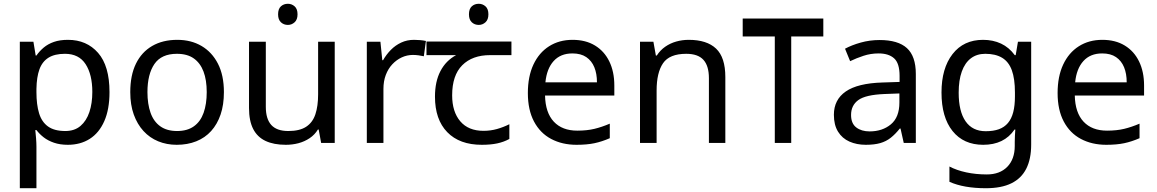

<svg xmlns="http://www.w3.org/2000/svg" viewBox="-20 -757 6131 1017"><path d="M340 -546Q439 -546 499.5 -477Q560 -408 560 -269Q560 -178 532.5 -115.5Q505 -53 455.5 -21.5Q406 10 339 10Q298 10 266 -1Q234 -12 211.5 -29.5Q189 -47 173 -68H167Q169 -51 171 -25Q173 1 173 20V240H85V-536H157L169 -463H173Q189 -486 211.5 -505Q234 -524 265.5 -535Q297 -546 340 -546ZM324 -472Q270 -472 237 -451.5Q204 -431 189 -390Q174 -349 173 -286V-269Q173 -203 187 -157Q201 -111 234.5 -87Q268 -63 326 -63Q375 -63 406.5 -90Q438 -117 453.5 -163.5Q469 -210 469 -270Q469 -362 433.5 -417Q398 -472 324 -472Z M1166 -269Q1166 -202 1148.5 -150.5Q1131 -99 1098.5 -63Q1066 -27 1019.5 -8.5Q973 10 916 10Q863 10 818 -8.5Q773 -27 740 -63Q707 -99 688.5 -150.5Q670 -202 670 -269Q670 -358 700 -419.5Q730 -481 786 -513.5Q842 -546 919 -546Q992 -546 1047.5 -513.5Q1103 -481 1134.5 -419.5Q1166 -358 1166 -269ZM761 -269Q761 -206 777.5 -159.5Q794 -113 829 -88Q864 -63 918 -63Q972 -63 1007 -88Q1042 -113 1058.5 -159.5Q1075 -206 1075 -269Q1075 -333 1058 -378Q1041 -423 1006.5 -447.5Q972 -472 917 -472Q835 -472 798 -418Q761 -364 761 -269Z M1505 -737Q1525 -737 1540.5 -723.5Q1556 -710 1556 -681Q1556 -653 1540.5 -639Q1525 -625 1505 -625Q1483 -625 1468 -639Q1453 -653 1453 -681Q1453 -710 1468 -723.5Q1483 -737 1505 -737ZM1753 -536V0H1681L1668 -71H1664Q1647 -43 1620 -25Q1593 -7 1561 1.5Q1529 10 1494 10Q1430 10 1386.5 -10.5Q1343 -31 1321 -74Q1299 -117 1299 -185V-536H1388V-191Q1388 -127 1417 -95Q1446 -63 1507 -63Q1567 -63 1601.5 -85.5Q1636 -108 1650.5 -151.5Q1665 -195 1665 -257V-536Z M2173 -546Q2188 -546 2205.5 -544.5Q2223 -543 2236 -540L2225 -459Q2212 -462 2196.5 -464Q2181 -466 2167 -466Q2136 -466 2108 -453Q2080 -440 2058 -416.5Q2036 -393 2023.5 -360Q2011 -327 2011 -286V0H1923V-536H1995L2005 -438H2009Q2026 -468 2050 -492.5Q2074 -517 2105 -531.5Q2136 -546 2173 -546Z M2516 -737Q2536 -737 2551.5 -723.5Q2567 -710 2567 -681Q2567 -653 2551.5 -639Q2536 -625 2516 -625Q2494 -625 2479 -639Q2464 -653 2464 -681Q2464 -710 2479 -723.5Q2494 -737 2516 -737ZM2532 10Q2414 10 2349 -57Q2284 -124 2284 -245Q2284 -325 2313 -380.5Q2342 -436 2396 -465H2239V-537H2689V-465H2576Q2482 -465 2428.5 -411.5Q2375 -358 2375 -252Q2375 -165 2418 -114.5Q2461 -64 2541 -64Q2578 -64 2612 -73.5Q2646 -83 2678 -99V-21Q2649 -5 2614 2.5Q2579 10 2532 10Z M3013 -546Q3082 -546 3131.5 -516Q3181 -486 3207.5 -431.5Q3234 -377 3234 -304V-251H2867Q2869 -160 2913.5 -112.5Q2958 -65 3038 -65Q3089 -65 3128.5 -74.5Q3168 -84 3210 -102V-25Q3169 -7 3129 1.5Q3089 10 3034 10Q2958 10 2899.5 -21Q2841 -52 2808.5 -113.5Q2776 -175 2776 -264Q2776 -352 2805.5 -415Q2835 -478 2888.5 -512Q2942 -546 3013 -546ZM3012 -474Q2949 -474 2912.5 -433.5Q2876 -393 2869 -321H3142Q3142 -367 3128 -401Q3114 -435 3085.5 -454.5Q3057 -474 3012 -474Z M3628 -546Q3724 -546 3773 -499.5Q3822 -453 3822 -349V0H3735V-343Q3735 -408 3706 -440Q3677 -472 3615 -472Q3526 -472 3492 -422Q3458 -372 3458 -278V0H3370V-536H3441L3454 -463H3459Q3477 -491 3503.5 -509.5Q3530 -528 3562 -537Q3594 -546 3628 -546Z M4341 -659V-564H4171V0H4084V-564H3914V-659Z M4639 -545Q4737 -545 4784 -502Q4831 -459 4831 -365V0H4767L4750 -76H4746Q4723 -47 4698.5 -27.5Q4674 -8 4642.5 1Q4611 10 4566 10Q4518 10 4479.5 -7Q4441 -24 4419 -59.5Q4397 -95 4397 -149Q4397 -229 4460 -272.5Q4523 -316 4654 -320L4745 -323V-355Q4745 -422 4716 -448Q4687 -474 4634 -474Q4592 -474 4554 -461.5Q4516 -449 4483 -433L4456 -499Q4491 -518 4539 -531.5Q4587 -545 4639 -545ZM4665 -259Q4565 -255 4526.5 -227Q4488 -199 4488 -148Q4488 -103 4515.5 -82Q4543 -61 4586 -61Q4654 -61 4699 -98.5Q4744 -136 4744 -214V-262Z M5187 -546Q5240 -546 5282.5 -526Q5325 -506 5355 -465H5360L5372 -536H5442V9Q5442 85 5416 136.5Q5390 188 5337 214Q5284 240 5202 240Q5144 240 5095.5 231.5Q5047 223 5009 206V125Q5047 145 5098 156Q5149 167 5207 167Q5276 167 5315.5 126.5Q5355 86 5355 16V-5Q5355 -17 5356 -39.5Q5357 -62 5358 -71H5354Q5326 -30 5284.5 -10Q5243 10 5188 10Q5084 10 5025.5 -63Q4967 -136 4967 -267Q4967 -395 5025.5 -470.5Q5084 -546 5187 -546ZM5199 -472Q5154 -472 5122.5 -448Q5091 -424 5074.5 -378Q5058 -332 5058 -266Q5058 -167 5094.5 -114.5Q5131 -62 5201 -62Q5242 -62 5271 -72.5Q5300 -83 5319 -105.5Q5338 -128 5347 -163Q5356 -198 5356 -246V-267Q5356 -340 5339.5 -385Q5323 -430 5288 -451Q5253 -472 5199 -472Z M5819 -546Q5888 -546 5937.5 -516Q5987 -486 6013.5 -431.5Q6040 -377 6040 -304V-251H5673Q5675 -160 5719.5 -112.5Q5764 -65 5844 -65Q5895 -65 5934.5 -74.5Q5974 -84 6016 -102V-25Q5975 -7 5935 1.5Q5895 10 5840 10Q5764 10 5705.5 -21Q5647 -52 5614.5 -113.5Q5582 -175 5582 -264Q5582 -352 5611.5 -415Q5641 -478 5694.5 -512Q5748 -546 5819 -546ZM5818 -474Q5755 -474 5718.5 -433.5Q5682 -393 5675 -321H5948Q5948 -367 5934 -401Q5920 -435 5891.5 -454.5Q5863 -474 5818 -474Z"/></svg>

Font: uhindi05
Style: Book
Weight: 400
Designer: Jelle Bosma - Monotype Design Team
Foundry: Monotype Imaging Inc.
Version: Version 2.003